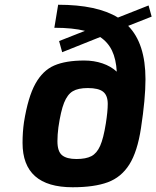

<svg xmlns="http://www.w3.org/2000/svg" viewBox="-20 -783 659 809"><path d="M520 -674Q593 -600 593 -449Q593 -367 574 -243Q559 -144 525 -90Q491 -36 434 -15Q377 6 286 6Q75 6 75 -181Q75 -226 81 -268Q98 -374 129 -430Q160 -486 208.5 -507Q257 -528 335 -528Q376 -528 411.5 -516Q447 -504 472 -481Q469 -534 452 -569.5Q435 -605 402 -627L242 -563L229 -610L338 -653Q286 -666 209 -666L225 -763Q389 -763 477 -709L606 -760L619 -713ZM434 -345Q434 -381 414.5 -396.5Q395 -412 350 -412Q309 -412 286.5 -398.5Q264 -385 250 -350Q236 -315 226 -246Q222 -215 222 -188Q222 -145 241.5 -129Q261 -113 302 -113Q342 -113 365 -125Q388 -137 402 -168.5Q416 -200 426 -263Q434 -314 434 -345Z"/></svg>

Font: Exo
Style: Bold Italic
Weight: 700
Italic angle: -9°
Designer: Natanael Gama
Foundry: Natanael Gama
Version: Version 1.500; ttfautohint (v1.6)